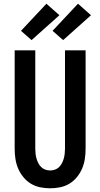

<svg xmlns="http://www.w3.org/2000/svg" viewBox="-20 -1006 540 1034"><path d="M250 8Q223 8 196 2.5Q169 -3 146 -17Q123 -31 105.5 -52.5Q88 -74 77.5 -99Q67 -124 63 -151Q59 -178 59 -205V-735H170V-205Q170 -192 171.5 -178.5Q173 -165 176.5 -152.5Q180 -140 186 -128Q192 -116 201.5 -106.5Q211 -97 224 -92.5Q237 -88 250 -88Q263 -88 276 -92.5Q289 -97 298.5 -106.5Q308 -116 314 -128Q320 -140 323.5 -152.5Q327 -165 328.5 -178.5Q330 -192 330 -205V-735H441V-205Q441 -178 437 -151Q433 -124 422.5 -99Q412 -74 394.5 -52.5Q377 -31 354 -17Q331 -3 304 2.5Q277 8 250 8ZM320 -790 263 -840 400 -986 470 -924ZM150 -790 93 -840 230 -986 300 -924Z"/></svg>

Font: Iosevka Fixed
Style: Bold
Weight: 700
Monospace: yes
Designer: Belleve Invis
Foundry: Belleve Invis
Version: Version 32.3.0